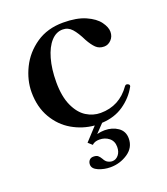

<svg xmlns="http://www.w3.org/2000/svg" viewBox="-133 -590 791 907"><g transform="rotate(-20 263.0 -136.5)"><path d="M485 -108Q485 -104 483 -102Q458 -56 411.5 -23.5Q365 9 301 12L261 54Q281 49 299 49Q338 49 366 68.5Q394 88 394 124Q394 170 354.5 196.5Q315 223 267 223Q235 223 207 211Q179 199 179 178Q179 165 186.5 156.5Q194 148 207 148Q222 148 229.5 154Q237 160 244 172Q252 187 261 192Q273 199 285 199Q303 199 316 183.5Q329 168 329 143Q329 114 309 98Q289 82 261 82Q237 82 224 95L204 77L264 12Q205 7 153 -23Q101 -53 69 -108Q37 -163 37 -237Q37 -298 66.5 -358Q96 -418 153 -457Q210 -496 289 -496Q357 -496 401 -476.5Q445 -457 465 -429.5Q485 -402 485 -379Q485 -355 469.5 -339Q454 -323 434 -323Q409 -323 393 -338.5Q377 -354 361 -383Q341 -424 322 -445Q303 -466 276 -466Q243 -466 217.5 -438Q192 -410 177.5 -359Q163 -308 163 -242Q163 -170 184.5 -123Q206 -76 239.5 -55Q273 -34 311 -34Q406 -34 462 -114Q466 -119 470 -119Q475 -119 478 -117Q485 -114 485 -108Z"/></g></svg>

Font: Shippori Mincho
Style: Bold
Weight: 700
Designer: FONTDASU
Foundry: FONTDASU / Google Inc. / but / Adobe
Version: Version 3.110; ttfautohint (v1.8.3)